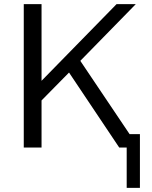

<svg xmlns="http://www.w3.org/2000/svg" viewBox="-20 -714 734 929"><path d="M95 0V-694H181V-323L544 -694H637L369 -420V-419L607 -65H657V195H593V0H557L314 -363L181 -228V0Z"/></svg>

Font: CMU Sans Serif
Style: Medium
Weight: 500
Version: Version 0.7.0